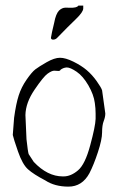

<svg xmlns="http://www.w3.org/2000/svg" viewBox="-20 -657 429 697"><path d="M186.5 -518.6Q180.7 -513.2 172.9 -513.2Q165 -513.2 165 -520Q167 -534.7 176.8 -574.7Q182.6 -606.4 194.3 -618.7Q205.1 -628.9 217.3 -629.2Q229.5 -629.4 235.4 -628.9Q241.2 -628.4 243.2 -628.9Q245.1 -629.4 249 -629.6Q252.9 -629.9 254.9 -630.6Q256.8 -631.3 259.8 -632.6Q262.7 -633.8 264.6 -636.7H282.2V-626.5Q282.2 -613.3 255.4 -587.6Q228.5 -562 186.5 -518.6ZM350.6 -329.1 362.3 -245.1Q362.3 -232.4 356.4 -217.3Q350.6 -202.1 350.6 -176.3Q350.6 -150.4 335.4 -104.5Q320.3 -58.6 304.7 -28.3Q278.3 20.5 228.5 20.5Q178.7 20.5 144.5 -2Q101.6 -24.4 81.5 -42.5Q61.5 -60.5 45.4 -106.9Q29.3 -153.3 26.4 -167L31.2 -229.5Q38.1 -280.3 47.9 -310.5Q57.6 -340.8 76.7 -368.2Q95.7 -395.5 108.4 -405.3Q121.1 -415 149.4 -431.2Q177.7 -447.3 197.8 -447.3Q217.8 -447.3 246.6 -433.1Q275.4 -418.9 294.9 -402.3Q314.5 -385.7 331.1 -362.3Q347.7 -338.9 350.6 -329.1ZM222.7 -412.1H221.7Q209 -411.1 199.2 -403.3V-402.3Q196.3 -399.4 193.4 -399.4Q193.4 -399.4 192.4 -399.4L176.8 -400.4Q168 -400.4 152.8 -389.6Q137.7 -378.9 105.5 -331.5Q73.2 -284.2 72.3 -239.3L76.2 -151.4Q81.1 -106.4 84 -97.7L102.5 -69.3Q152.3 -16.6 208 -16.6H210.9Q237.3 -16.6 263.2 -38.6Q289.1 -60.5 307.6 -129.9Q326.2 -198.2 327.1 -225.6Q327.1 -225.6 327.1 -236.3Q327.1 -236.3 327.1 -245.1Q327.1 -263.7 324.2 -283.2Q320.3 -313.5 300.8 -347.2Q281.2 -380.9 258.3 -396.5Q235.4 -412.1 222.7 -412.1Z"/></svg>

Font: Drukaatie burti
Style: Thin
Weight: 100
Version: Version 0.14